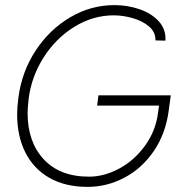

<svg xmlns="http://www.w3.org/2000/svg" viewBox="-20 -716 748 751"><path d="M640 -284Q628 -193 581.5 -125Q535 -57 466.5 -21Q398 15 323 15Q235 15 173 -20.5Q111 -56 79 -120Q47 -184 47 -269Q47 -297 52 -334Q65 -435 119 -517.5Q173 -600 254 -648Q335 -696 428 -696Q480 -696 527 -679.5Q574 -663 602 -631.5Q630 -600 627 -557L588 -558Q589 -590 563.5 -612Q538 -634 499.5 -645Q461 -656 425 -656Q344 -656 271.5 -611.5Q199 -567 151 -492Q103 -417 92 -329Q88 -291 88 -274Q88 -161 151 -93Q214 -25 328 -25Q388 -25 447 -57Q506 -89 547.5 -146.5Q589 -204 598 -274L602 -303H360L365 -343H648Z"/></svg>

Font: Bellota Text Light
Style: Italic
Weight: 300
Italic angle: -7.5°
Designer: Kemie Guaida
Foundry: Kemie Guaida
Version: Version 4.001